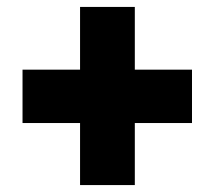

<svg xmlns="http://www.w3.org/2000/svg" viewBox="-20 -612 619 554"><path d="M45 -257H211V-78H369V-257H534V-411H369V-592H211V-411H45Z"/></svg>

Font: MV Cash Black
Style: Regular
Weight: 900
Designer: Rodrigo Fuenzalida
Foundry: fragTYPE
Version: Version 1.100;Glyphs 3.1.2 (3151)